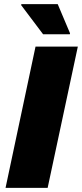

<svg xmlns="http://www.w3.org/2000/svg" viewBox="-20 -915 399 935"><path d="M7 0 153 -688H359L212 0ZM190 -748 83 -890 84 -895H261L321 -753L320 -748Z"/></svg>

Font: Saira ExtraBold
Style: Italic
Weight: 800
Italic angle: -12°
Designer: Hector Gatti with collaboration of the Omnibus-Type team
Foundry: Omnibus-Type
Version: Version 1.100; ttfautohint (v1.8.3)